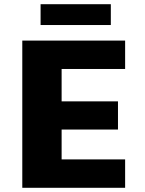

<svg xmlns="http://www.w3.org/2000/svg" viewBox="-20 -893 690 913"><path d="M86 0V-700H575V-565H273V-411H541V-277H273V-135H575V0ZM173 -774V-873H507V-774Z"/></svg>

Font: Trispace Thin ExtraBold
Style: Regular
Weight: 800
Version: Version 1.210